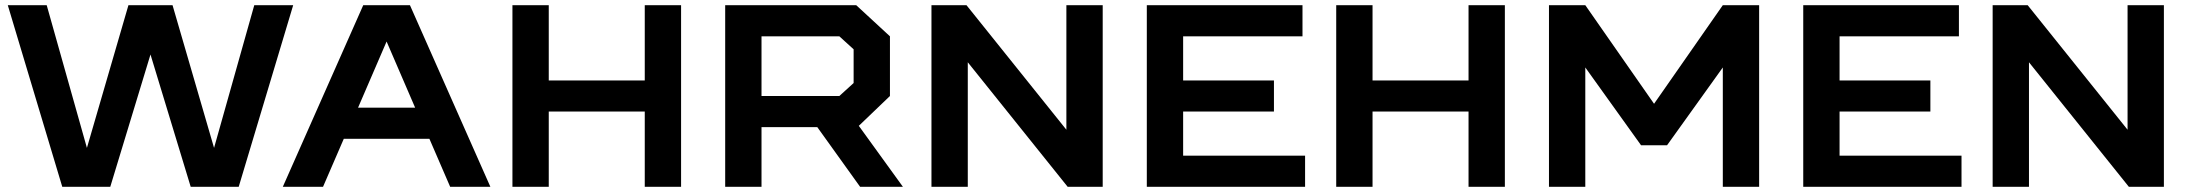

<svg xmlns="http://www.w3.org/2000/svg" viewBox="-20 -720 8445 740"><path d="M560 -510 405 0H220L10 -700H160L315 -150L475 -700H645L805 -150L960 -700H1110L900 0H715Z M1715 0 1635 -185H1305L1225 0H1070L1380 -700H1560L1870 0ZM1470 -560 1360 -305H1580Z M2095 -290V0H1955V-700H2095V-410H2465V-700H2605V0H2465V-290Z M3130 -230H2915V0H2775V-700H3280L3410 -580V-350L3290 -235L3460 0H3295ZM3270 -530 3215 -580H2915V-350H3215L3270 -400Z M4090 -220V-700H4230V0H4095L3710 -480V0H3570V-700H3705Z M4400 -700H5000V-580H4540V-410H4890V-290H4540V-120H5010V0H4400Z M5270 -290V0H5130V-700H5270V-410H5640V-700H5780V0H5640V-290Z M6305 -160 6090 -460V0H5950V-700H6090L6355 -320L6620 -700H6760V0H6620V-460L6405 -160Z M6930 -700H7530V-580H7070V-410H7420V-290H7070V-120H7540V0H6930Z M8180 -220V-700H8320V0H8185L7800 -480V0H7660V-700H7795Z"/></svg>

Font: Squares Bold
Style: Regular
Weight: 400
Designer: Typetype
Foundry: Typetype
Version: Version 001.000